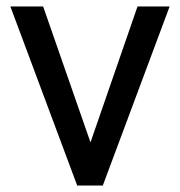

<svg xmlns="http://www.w3.org/2000/svg" viewBox="-20 -572 556 592"><path d="M113 -552H12L218 0H297L503 -552H404L259 -133Z"/></svg>

Font: Malmofest
Style: Regular
Weight: 400
Designer: Jonny Pinhorn (Poppins), Kolossal
Version: Version 1.004;Glyphs 3.1.2 (3151)